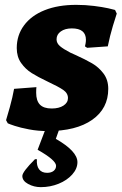

<svg xmlns="http://www.w3.org/2000/svg" viewBox="-20 -531 501 791"><path d="M12 -23 5 -36Q9 -48 20.5 -89.5Q32 -131 38 -165L130 -172Q129 -164 129 -149Q129 -116 144.5 -100Q160 -84 193 -84Q223 -84 241.5 -96Q260 -108 260 -127Q260 -147 240.5 -160.5Q221 -174 176 -195Q136 -214 110.5 -230Q85 -246 67 -271.5Q49 -297 49 -333Q49 -386 79 -426.5Q109 -467 164 -489Q219 -511 294 -511Q332 -511 367.5 -506.5Q403 -502 425.5 -497Q448 -492 454 -490L461 -475Q457 -464 445 -424Q433 -384 424 -340L339 -334L330 -340Q331 -343 332.5 -351.5Q334 -360 334 -367Q334 -414 276 -414Q248 -414 230.5 -401.5Q213 -389 213 -369Q213 -353 227 -341Q241 -329 270 -314L290 -305Q332 -286 359.5 -270Q387 -254 406.5 -228Q426 -202 426 -165Q426 -84 360 -37.5Q294 9 176 9Q136 9 99.5 2Q63 -5 40.5 -12.5Q18 -20 12 -23ZM236 -32 210 41Q299 92 299 137Q299 164 277.5 188Q256 212 221.5 226Q187 240 148 240Q120 240 96 227Q72 214 72 194Q72 177 124 125H132Q130 152 141 166.5Q152 181 174 181Q191 181 201 173Q211 165 211 152Q211 129 135 86L180 -32Z"/></svg>

Font: Alegreya SC ExtraBold
Style: Italic
Weight: 800
Italic angle: -7°
Designer: Juan Pablo del Peral
Foundry: Huerta Tipografica
Version: Version 2.007; ttfautohint (v1.6)